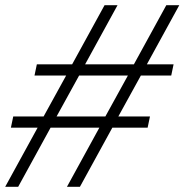

<svg xmlns="http://www.w3.org/2000/svg" viewBox="-24 -720 711 740"><path d="M-4 0 121 -228H18L27 -271H144L231 -429H109L118 -472H254L379 -700H429L304 -472H492L617 -700H667L542 -472H645L636 -429H519L432 -271H554L545 -228H409L284 0H234L359 -228H171L46 0ZM194 -271H382L469 -429H281Z"/></svg>

Font: Red Hat Text
Style: Italic
Weight: 300
Italic angle: -12°
Designer: Pentagram, MCKL
Foundry: Pentagram, MCKL
Version: Version 1.023